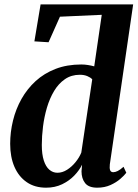

<svg xmlns="http://www.w3.org/2000/svg" viewBox="-20 -838 622 868"><path d="M188.5 10.5Q137 10.5 100.8 -14.5Q64.5 -39.5 45.2 -84Q26 -128.5 26 -188Q26 -241 38.8 -293Q51.5 -345 77.2 -390.8Q103 -436.5 141.2 -471.5Q179.5 -506.5 231.2 -526.5Q283 -546.5 347.5 -546.5Q362.5 -546.5 378 -544Q393.5 -541.5 406 -538L440 -771L251 -762.5L199.5 -647L135.5 -651L163.5 -818H582L476.5 -95Q474.5 -77 478 -68.2Q481.5 -59.5 492 -59.5Q501 -59.5 512.2 -65Q523.5 -70.5 538.5 -84L551 -57Q542.5 -45.5 524.2 -29.5Q506 -13.5 479.5 -1.5Q453 10.5 419.5 10.5Q381 10.5 364.8 -10.2Q348.5 -31 348.5 -63.5L351 -93.5Q339 -68.5 316 -44.5Q293 -20.5 260.8 -5Q228.5 10.5 188.5 10.5ZM239.5 -57Q262 -57 283.2 -70.5Q304.5 -84 321.5 -105Q338.5 -126 347.5 -148L397 -479.5Q389 -488 374.5 -494Q360 -500 341 -500Q302.5 -500 273.5 -480Q244.5 -460 224.5 -426.5Q204.5 -393 192.2 -351.5Q180 -310 174.5 -266.2Q169 -222.5 169 -182.5Q169 -140.5 178 -112.5Q187 -84.5 203 -70.8Q219 -57 239.5 -57Z"/></svg>

Font: Merriweather 72pt
Style: Bold Italic
Weight: 700
Italic angle: -7.8°
Version: Version 2.101